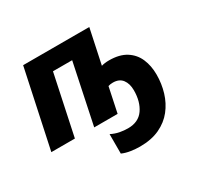

<svg xmlns="http://www.w3.org/2000/svg" viewBox="-167 -743 1210 1179"><g transform="rotate(-30 438.5 -153.0)"><path d="M504 243Q474 243 440.5 238Q407 233 380 221V83Q410 98 439.5 103.5Q469 109 497 109Q571 109 607.5 57Q644 5 644 -76Q644 -123 622 -152Q600 -181 555 -181Q537 -181 522 -176L485 0H319L408 -425H272L182 0H15L132 -549H601L549 -304Q572 -311 603 -311Q677 -311 723.5 -281.5Q770 -252 791.5 -202Q813 -152 813 -90Q813 -25 795 34.5Q777 94 740 141Q703 188 644.5 215.5Q586 243 504 243Z"/></g></svg>

Font: Noto Sans ExtraBold
Style: Italic
Weight: 800
Italic angle: -12°
Designer: Monotype Design Team
Foundry: Monotype Imaging Inc.
Version: Version 2.013; ttfautohint (v1.8.4.7-5d5b)